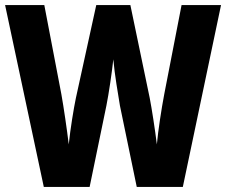

<svg xmlns="http://www.w3.org/2000/svg" viewBox="-23 -734 888 754"><path d="M845 -714H690L622 -364C611 -306 598 -222 593 -167C586 -224 573 -308 565 -349L489 -714H355L275 -349C267 -311 253 -227 247 -167C240 -225 227 -314 218 -364L151 -714H-3L149 0H329L395 -320C404 -365 417 -452 422 -501C427 -442 441 -362 448 -319L514 0H695Z"/></svg>

Font: Noto Sans Sinhala UI Condensed ExtraBold
Style: Regular
Weight: 800
Width: 3
Designer: Jelle Bosma - Monotype Design Team
Foundry: Monotype Imaging Inc.
Version: Version 2.006